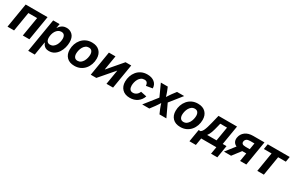

<svg xmlns="http://www.w3.org/2000/svg" viewBox="185 -2030 5630 3711"><g transform="rotate(30 3000.5 -174.5)"><path d="M596.2 -545.9 505.9 0H359.4L430.7 -429.7H235.4L164.1 0H17.6L107.9 -545.9Z M597.2 204.1 721.7 -545.9H865.7L849.1 -454.1H853.5Q867.2 -476.6 889.4 -499.5Q911.6 -522.5 944.1 -537.6Q976.6 -552.7 1021 -552.7Q1102.1 -552.7 1155.5 -498.3Q1209 -443.8 1209 -336.9Q1209 -278.3 1192.6 -217.5Q1176.3 -156.7 1143.3 -105.5Q1110.4 -54.2 1060.5 -22.5Q1010.7 9.3 943.4 9.3Q896.5 9.3 867.2 -6.8Q837.9 -22.9 821.8 -46.4Q805.7 -69.8 798.8 -91.8H792L743.7 204.1ZM901.9 -108.4Q942.4 -108.4 972.2 -129.9Q1002 -151.4 1021.5 -185.1Q1041 -218.8 1050.3 -257.1Q1059.6 -295.4 1059.6 -328.6Q1059.6 -377.4 1038.1 -406.5Q1016.6 -435.5 971.7 -435.5Q932.6 -435.5 903.1 -415.5Q873.5 -395.5 853.5 -363.3Q833.5 -331.1 823.5 -292.5Q813.5 -253.9 813.5 -216.8Q813.5 -166.5 835.7 -137.5Q857.9 -108.4 901.9 -108.4Z M1512.2 10.7Q1401.4 10.7 1340.6 -51.5Q1279.8 -113.8 1279.8 -217.3Q1279.8 -283.2 1300.5 -343.3Q1321.3 -403.3 1361.3 -450.7Q1401.4 -498 1458.7 -525.4Q1516.1 -552.7 1589.4 -552.7Q1699.7 -552.7 1760.5 -490.5Q1821.3 -428.2 1821.3 -324.7Q1821.3 -258.8 1800.5 -198.5Q1779.8 -138.2 1739.7 -91.1Q1699.7 -43.9 1642.3 -16.6Q1585 10.7 1512.2 10.7ZM1517.1 -104.5Q1558.1 -104.5 1587.6 -126.5Q1617.2 -148.4 1636.5 -182.9Q1655.8 -217.3 1665 -256.1Q1674.3 -294.9 1674.3 -328.6Q1674.3 -377.9 1651.9 -407.7Q1629.4 -437.5 1584 -437.5Q1543 -437.5 1513.4 -415.8Q1483.9 -394 1464.6 -359.9Q1445.3 -325.7 1436 -286.9Q1426.8 -248 1426.8 -213.9Q1426.8 -165 1449.2 -134.8Q1471.7 -104.5 1517.1 -104.5Z M2373.5 0H2226.6L2279.8 -321.3H2275.9L1999.5 0H1875.5L1965.8 -545.9H2112.3L2059.1 -226.1H2063.5L2337.4 -545.9H2463.9Z M2748.5 10.7Q2639.6 10.7 2578.1 -52Q2516.6 -114.7 2516.6 -218.8Q2516.6 -281.7 2536.6 -341.6Q2556.6 -401.4 2595.7 -449Q2634.8 -496.6 2692.4 -524.7Q2750 -552.7 2825.7 -552.7Q2924.3 -552.7 2984.4 -503.4Q3044.4 -454.1 3045.9 -370.1L2906.7 -346.7Q2904.3 -389.2 2885.3 -413.3Q2866.2 -437.5 2824.2 -437.5Q2782.7 -437.5 2752.4 -416.5Q2722.2 -395.5 2702.6 -361.8Q2683.1 -328.1 2673.6 -289.1Q2664.1 -250 2664.1 -214.4Q2664.1 -165 2685.3 -134.8Q2706.5 -104.5 2752.9 -104.5Q2796.4 -104.5 2831.5 -130.6Q2866.7 -156.7 2882.8 -201.2L3015.1 -173.8Q2985.4 -87.9 2915.8 -38.6Q2846.2 10.7 2748.5 10.7Z M3023.9 0 3246.1 -280.3 3125 -545.9H3279.3L3314.5 -460Q3325.2 -432.6 3333.5 -406Q3341.8 -379.4 3349.6 -353.5Q3366.2 -379.4 3383.5 -406Q3400.9 -432.6 3420.9 -460L3486.3 -545.9H3645.5L3432.6 -278.3L3563 0H3409.2L3365.2 -103Q3354.5 -129.4 3345.7 -155.8Q3336.9 -182.1 3329.1 -207.5Q3313 -182.1 3296.1 -155.8Q3279.3 -129.4 3259.8 -103L3182.6 0Z M3877 10.7Q3766.1 10.7 3705.3 -51.5Q3644.5 -113.8 3644.5 -217.3Q3644.5 -283.2 3665.3 -343.3Q3686 -403.3 3726.1 -450.7Q3766.1 -498 3823.5 -525.4Q3880.9 -552.7 3954.1 -552.7Q4064.5 -552.7 4125.2 -490.5Q4186 -428.2 4186 -324.7Q4186 -258.8 4165.3 -198.5Q4144.5 -138.2 4104.5 -91.1Q4064.5 -43.9 4007.1 -16.6Q3949.7 10.7 3877 10.7ZM3881.8 -104.5Q3922.9 -104.5 3952.4 -126.5Q3981.9 -148.4 4001.2 -182.9Q4020.5 -217.3 4029.8 -256.1Q4039.1 -294.9 4039.1 -328.6Q4039.1 -377.9 4016.6 -407.7Q3994.1 -437.5 3948.7 -437.5Q3907.7 -437.5 3878.2 -415.8Q3848.6 -394 3829.3 -359.9Q3810.1 -325.7 3800.8 -286.9Q3791.5 -248 3791.5 -213.9Q3791.5 -165 3814 -134.8Q3836.4 -104.5 3881.8 -104.5Z M4170.4 159.7 4216.3 -116.7H4258.3Q4285.2 -132.8 4304.2 -170.2Q4323.2 -207.5 4338.4 -258.3Q4353.5 -309.1 4367.2 -364.3L4411.6 -545.9H4825.2L4753.9 -116.7H4837.9L4792.5 159.7H4652.3L4678.7 0H4340.3L4314 159.7ZM4405.8 -116.7H4615.7L4668 -431.6H4517.1L4500.5 -364.3Q4480 -276.4 4458.3 -215.6Q4436.5 -154.8 4405.8 -116.7Z M5347.2 0H5208.5L5239.3 -185.5H5149.4L5007.3 0H4847.7L5009.8 -207Q4961.9 -228 4941.7 -267.8Q4921.4 -307.6 4930.2 -361.3Q4944.3 -444.8 5011 -495.4Q5077.6 -545.9 5186 -545.9H5437.5ZM5256.3 -289.6 5279.8 -431.6H5186Q5134.3 -431.6 5107.4 -413.1Q5080.6 -394.5 5074.7 -359.9Q5069.3 -325.7 5090.3 -307.6Q5111.3 -289.6 5163.6 -289.6Z M5592.3 0 5663.1 -429.7H5491.2L5510.3 -545.9H6001L5981.4 -429.7H5809.6L5738.8 0Z"/></g></svg>

Font: Inter
Style: Bold Italic
Weight: 700
Italic angle: -9.39999°
Designer: Rasmus Andersson
Foundry: rsms
Version: Version 4.001;git-9221beed3